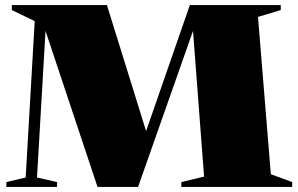

<svg xmlns="http://www.w3.org/2000/svg" viewBox="-20 -735 1171 755"><path d="M1045 -50 1129 -19V0H693V-19L782.5 -40.5L739 -613.5L523 0H363.5L159 -613.5L125.5 -37L204.5 -19V0H5V-19L81 -37L116.5 -652L26.5 -695.5V-715H400.5L554.5 -219.5L726.5 -715H1084V-695.5L994.5 -668.5Z"/></svg>

Font: Newsreader Display ExtraBold
Style: Regular
Weight: 800
Designer: Hugues Gentile
Foundry: Production Type
Version: Version 1.001